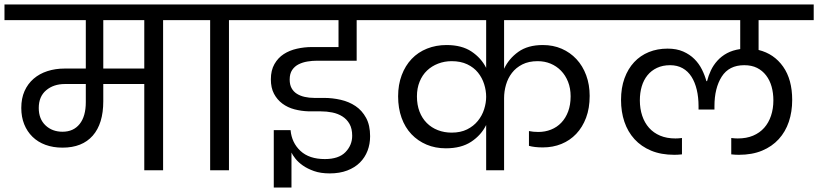

<svg xmlns="http://www.w3.org/2000/svg" viewBox="-47 -760 3652 857"><path d="M232 -172Q281 -172 308.5 -206.5Q336 -241 336 -304V-385H243Q192 -385 159 -357Q126 -329 126 -278Q126 -229 156 -200.5Q186 -172 232 -172ZM597 -670H414V-454H597ZM-27 -740H812V-670H681V0H597V-385H414V-308Q414 -208 367 -154.5Q320 -101 232 -101Q190 -101 156 -113.5Q122 -126 98 -149.5Q74 -173 61 -205.5Q48 -238 48 -278Q48 -321 62.5 -353.5Q77 -386 103 -408.5Q129 -431 164.5 -442.5Q200 -454 241 -454H336V-670H-27Z M891 -670H759V-740H1106V-670H975V0H891Z M1044 -740H1697V-670H1545V-489H1368Q1347 -489 1325.5 -485.5Q1304 -482 1286 -473Q1268 -464 1257 -447.5Q1246 -431 1246 -405Q1246 -382 1254.5 -366.5Q1263 -351 1278 -341.5Q1293 -332 1313 -327.5Q1333 -323 1355 -323H1399Q1437 -323 1474 -314.5Q1511 -306 1540 -286.5Q1569 -267 1587 -234Q1605 -201 1605 -152Q1605 -117 1593.5 -87Q1582 -57 1559.5 -34.5Q1537 -12 1503 1Q1469 14 1425 14Q1384 14 1354.5 3.5Q1325 -7 1304.5 -21.5Q1284 -36 1271.5 -52Q1259 -68 1254 -79V77H1175V-179H1250Q1255 -123 1294 -86.5Q1333 -50 1403 -50Q1465 -50 1495 -81Q1525 -112 1525 -154Q1525 -186 1513 -207Q1501 -228 1481 -240.5Q1461 -253 1436 -258Q1411 -263 1384 -263H1331Q1298 -264 1267.5 -272Q1237 -280 1213.5 -297.5Q1190 -315 1176 -341.5Q1162 -368 1162 -406Q1162 -446 1178 -474Q1194 -502 1219.5 -518.5Q1245 -535 1278 -542.5Q1311 -550 1345 -550H1464V-670H1044Z M2123 -202Q2101 -157 2056.5 -127.5Q2012 -98 1943 -98Q1896 -98 1857 -114.5Q1818 -131 1789.5 -161Q1761 -191 1745.5 -234Q1730 -277 1730 -330Q1730 -382 1746 -424.5Q1762 -467 1790.5 -497Q1819 -527 1859 -543Q1899 -559 1946 -559Q2014 -559 2057.5 -530Q2101 -501 2123 -457V-670H1633V-740H2681V-670H2203V-453Q2224 -498 2266.5 -528.5Q2309 -559 2376 -559Q2422 -559 2460 -542.5Q2498 -526 2526 -496Q2554 -466 2569.5 -424Q2585 -382 2585 -332Q2585 -277 2569 -234.5Q2553 -192 2525 -162.5Q2497 -133 2459 -117.5Q2421 -102 2376 -102Q2339 -102 2314 -109V-175Q2323 -173 2334 -172Q2345 -171 2356 -171Q2386 -171 2412.5 -181.5Q2439 -192 2458.5 -212.5Q2478 -233 2489 -262.5Q2500 -292 2500 -330Q2500 -366 2488.5 -395Q2477 -424 2457 -444.5Q2437 -465 2410.5 -476Q2384 -487 2353 -487Q2313 -487 2284.5 -472.5Q2256 -458 2238 -434.5Q2220 -411 2211.5 -381.5Q2203 -352 2203 -322V0H2123ZM1969 -168Q2009 -168 2038 -182.5Q2067 -197 2086 -220.5Q2105 -244 2114 -272.5Q2123 -301 2123 -328Q2123 -356 2114 -384.5Q2105 -413 2086.5 -436Q2068 -459 2038.5 -473Q2009 -487 1969 -487Q1937 -487 1908.5 -476Q1880 -465 1859 -445Q1838 -425 1826 -395.5Q1814 -366 1814 -330Q1814 -292 1825.5 -262Q1837 -232 1858 -211Q1879 -190 1907.5 -179Q1936 -168 1969 -168Z M3251 -69Q3243 -69 3235 -69.5Q3227 -70 3217 -71V-144Q3225 -143 3232.5 -142.5Q3240 -142 3246 -142Q3285 -142 3314.5 -154.5Q3344 -167 3364 -189.5Q3384 -212 3394.5 -243.5Q3405 -275 3405 -312Q3405 -345 3397 -373.5Q3389 -402 3372.5 -423.5Q3356 -445 3332 -457Q3308 -469 3275 -469Q3207 -469 3174.5 -418Q3142 -367 3142 -286V-271H3071V-286Q3071 -326 3063 -359.5Q3055 -393 3039.5 -417.5Q3024 -442 3000 -455.5Q2976 -469 2944 -469Q2911 -469 2885.5 -457Q2860 -445 2843 -424Q2826 -403 2817.5 -374.5Q2809 -346 2809 -312Q2809 -275 2819.5 -243.5Q2830 -212 2850 -189.5Q2870 -167 2899.5 -154.5Q2929 -142 2968 -142Q2974 -142 2981.5 -142.5Q2989 -143 2997 -144V-71Q2987 -70 2979 -69.5Q2971 -69 2963 -69Q2904 -69 2859.5 -87.5Q2815 -106 2785 -139Q2755 -172 2740 -216.5Q2725 -261 2725 -314Q2725 -368 2740.5 -410.5Q2756 -453 2783.5 -482.5Q2811 -512 2849 -527.5Q2887 -543 2933 -543Q2973 -543 3002.5 -530Q3032 -517 3052.5 -496.5Q3073 -476 3086 -450Q3099 -424 3106 -398H3109Q3115 -422 3126 -445.5Q3137 -469 3155 -489Q3173 -509 3198 -522.5Q3223 -536 3257 -541V-670H2628V-740H3585V-670H3339V-537Q3408 -520 3448.5 -462.5Q3489 -405 3489 -314Q3489 -261 3474 -216.5Q3459 -172 3429 -139Q3399 -106 3354.5 -87.5Q3310 -69 3251 -69Z"/></svg>

Font: Poppins
Style: Regular
Weight: 400
Designer: Ninad Kale (Devanagari), Jonny Pinhorn (Latin)
Foundry: Indian Type Foundry
Version: Version 3.002 2017